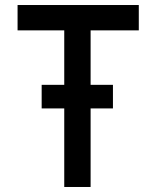

<svg xmlns="http://www.w3.org/2000/svg" viewBox="-20 -745 622 765"><path d="M50 -725H533V-624H341V0H236V-624H50ZM146 -407H430V-313H146Z"/></svg>

Font: Reem Kufi
Style: Regular
Weight: 400
Designer: Khaled Hosny
Version: Version 1.6